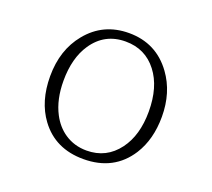

<svg xmlns="http://www.w3.org/2000/svg" viewBox="-132 -952 1264 1143"><g transform="rotate(20 500.0 -380.0)"><path d="M501 -779.3Q673.8 -779.3 774.4 -640.6Q854 -531.2 854 -377.4Q854 -233.9 789.6 -132.3Q692.9 19 500 19Q321.3 19 224.1 -112.8Q146 -218.3 146 -377.9Q146 -544.4 237.3 -655.8Q337.9 -779.3 501 -779.3ZM499 -725.1Q365.7 -725.1 291.5 -614.3Q230 -522.9 230 -379.4Q230 -260.7 274.4 -175.8Q307.6 -112.3 361.3 -76.2Q422.4 -35.2 500 -35.2Q625.5 -35.2 700.2 -135.7Q770 -229 770 -379.9Q770 -535.2 698.2 -628.4Q624 -725.1 499 -725.1Z"/></g></svg>

Font: BIZ UDMincho
Style: Regular
Weight: 400
Monospace: yes
Designer: TypeBank Co., Ltd.
Foundry: Morisawa Inc.
Version: Version 1.06